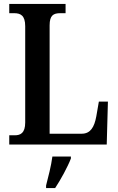

<svg xmlns="http://www.w3.org/2000/svg" viewBox="-20 -734 597 975"><path d="M27 0H522L528 -218H482L469 -143C459 -88 439 -55 395 -55H232V-605C232 -656 251 -667 286 -667H313V-714H27V-667H52C84 -667 108 -656 108 -601V-112C108 -58 84 -47 55 -47H27ZM214 208V221H260C288 179 324 113 340 71V61H246C240 108 225 165 214 208Z"/></svg>

Font: Noto Serif Bengali Condensed SemiBold
Style: Regular
Weight: 600
Width: 3
Designer: Juan Bruce, Universal Thirst, Indian Type Foundry and the Monotype Design Team.
Foundry: Monotype Imaging Inc.
Version: Version 2.003